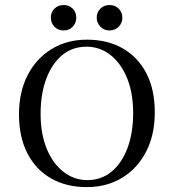

<svg xmlns="http://www.w3.org/2000/svg" viewBox="-20 -742 700 773"><path d="M329.8 11.3Q246.8 11.3 185.5 -23.8Q124.2 -58.9 90.3 -124.6Q56.5 -190.3 56.5 -281.5Q56.5 -371.8 91.1 -439.1Q125.8 -506.5 187.5 -544.4Q249.2 -582.3 329.8 -582.3Q412.9 -582.3 474.2 -547.2Q535.5 -512.1 569.4 -446.8Q603.2 -381.5 603.2 -289.5Q603.2 -199.2 568.5 -131.9Q533.9 -64.5 472.2 -26.6Q410.5 11.3 329.8 11.3ZM331.5 -16.9Q387.9 -16.9 429 -50.8Q470.2 -84.7 493.1 -145.6Q516.1 -206.5 516.1 -287.1Q516.1 -368.5 491.1 -428.6Q466.1 -488.7 423.8 -521.4Q381.5 -554 328.2 -554Q271.8 -554 230.6 -520.2Q189.5 -486.3 166.5 -425.4Q143.5 -364.5 143.5 -283.9Q143.5 -202.4 168.5 -142.3Q193.5 -82.3 236.3 -49.6Q279 -16.9 331.5 -16.9ZM421 -619.4Q399.2 -619.4 384.3 -634.3Q369.4 -649.2 369.4 -671Q369.4 -692.7 384.3 -707.3Q399.2 -721.8 421 -721.8Q442.7 -721.8 457.7 -707.3Q472.6 -692.7 472.6 -671Q472.6 -649.2 457.7 -634.3Q442.7 -619.4 421 -619.4ZM236.3 -619.4Q213.7 -619.4 199.2 -634.3Q184.7 -649.2 184.7 -671Q184.7 -692.7 199.2 -707.3Q213.7 -721.8 236.3 -721.8Q258.1 -721.8 272.6 -707.3Q287.1 -692.7 287.1 -671Q287.1 -649.2 272.6 -634.3Q258.1 -619.4 236.3 -619.4Z"/></svg>

Font: Playfair
Style: Regular
Weight: 400
Designer: Claus Eggers Sørensen
Foundry: Claus Eggers Sørensen
Version: Version 2.001;gftools[0.9.30]